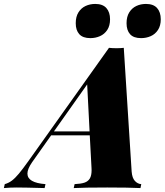

<svg xmlns="http://www.w3.org/2000/svg" viewBox="-116 -956 837 976"><path d="M0 0ZM368.2 -936Q406.2 -936 424.8 -915Q443.4 -894 443.4 -857.9Q443.4 -825.2 429.2 -803.7Q415 -782.2 392.1 -772.2Q369.1 -762.2 343.3 -762.2Q305.2 -762.2 287.1 -782.2Q269 -802.2 269 -837.9Q269 -871.1 282.7 -893.1Q296.4 -915 318.8 -925.5Q341.3 -936 368.2 -936ZM626 -936Q664.1 -936 682.6 -915Q701.2 -894 701.2 -857.9Q701.2 -825.2 687 -803.7Q672.9 -782.2 650.1 -772.2Q627.4 -762.2 601.1 -762.2Q563 -762.2 545.2 -782.2Q527.3 -802.2 527.3 -837.9Q527.3 -871.1 541 -893.1Q554.7 -915 576.9 -925.5Q599.1 -936 626 -936ZM602.1 -20 598.1 0Q539.6 -2.9 429.2 -2.9Q313 -2.9 258.8 0L263.2 -20Q295.4 -21.5 313.5 -27.6Q331.5 -33.7 340.6 -48.6Q349.6 -63.5 349.6 -91.3Q349.6 -99.6 349.1 -104L340.3 -268.1H144L46.9 -130.9Q23.4 -96.7 23.4 -73.7Q23.4 -26.9 115.2 -20L110.8 0Q7.8 -2.9 -30.8 -2.9Q-64.9 -2.9 -96.2 0L-91.8 -20Q-72.3 -25.4 -55.7 -37.8Q-39.1 -50.3 -19.8 -73.5Q-0.5 -96.7 29.8 -139.2L438 -712.9Q454.1 -710.9 476.6 -710.9Q499 -710.9 513.2 -712.9L553.2 -84Q555.7 -51.3 569.8 -36.1Q584 -21 602.1 -20ZM327.1 -526.9 158.2 -288.1H339.4Z"/></svg>

Font: TypoPRO Playfair Display
Style: Italic
Weight: 900
Italic angle: -14°
Designer: Claus Eggers Sørensen
Foundry: Claus Eggers Sørensen
Version: Version 1.004;PS 001.004;hotconv 1.0.70;makeotf.lib2.5.58329